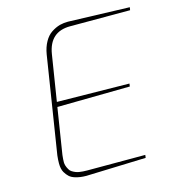

<svg xmlns="http://www.w3.org/2000/svg" viewBox="-109 -824 833 918"><g transform="rotate(-15 307.5 -364.5)"><path d="M205.6 2.9Q173.3 2.9 148.9 -5.4Q133.3 -10.3 123 -19.5Q112.8 -28.8 104 -43.5Q94.2 -60.5 94.2 -88.4Q94.2 -106 96.7 -127.9L172.4 -606.9Q178.2 -642.1 192.9 -668Q207 -693.4 227.5 -707Q248 -720.7 270.5 -727.1Q290 -731.9 311 -731.9L614.7 -722.2L612.3 -708H315.4Q213.9 -708 196.8 -602.1L160.6 -375L518.6 -370.1L516.6 -356L156.7 -351.1L120.6 -123Q118.2 -101.6 118.2 -87.4Q118.2 -70.8 129.9 -50.8Q133.8 -43 142.1 -37.6Q158.7 -26.9 176.3 -23.9Q194.3 -21 216.3 -21H503.4L501.5 -6.8Z"/></g></svg>

Font: Squarion Thin
Style: Italic
Weight: 100
Designer: Natanael Gama
Version: Version 1.00;September 12, 2019;FontCreator 11.5.0.2425 64-b